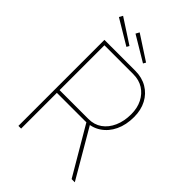

<svg xmlns="http://www.w3.org/2000/svg" viewBox="-248 -990 1105 1105"><g transform="rotate(45 304.5 -437.0)"><path d="M110 0V-700H361Q416 -700 457.5 -675.5Q499 -651 522 -607.5Q545 -564 545 -507Q545 -443 522 -394.5Q499 -346 457.5 -318.5Q416 -291 361 -291H132V0ZM543 0 368 -298 391 -305 569 0ZM132 -313H367Q414 -313 448.5 -337.5Q483 -362 502.5 -406Q522 -450 522 -507Q522 -557 502.5 -595.5Q483 -634 448.5 -656Q414 -678 367 -678H132ZM363 -761 211 -852 223 -874 372 -777ZM88 -874 237 -777 228 -761 76 -852Z"/></g></svg>

Font: Mach Thin
Style: Regular
Weight: 250
Version: Version 1.002